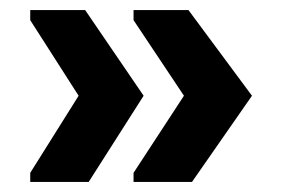

<svg xmlns="http://www.w3.org/2000/svg" viewBox="-20 -451 560 381"><path d="M361 -90H245V-108L345 -261L245 -411V-431H354L480 -261ZM156 -90H40V-108L136 -261L40 -411V-431H149L265 -261Z"/></svg>

Font: AR One Sans
Style: Bold
Weight: 700
Designer: Niteesh Yadav
Foundry: Niteesh Yadav
Version: Version 1.001;gftools[0.9.33]